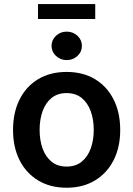

<svg xmlns="http://www.w3.org/2000/svg" viewBox="-20 -903 649 935"><path d="M304.2 11.2Q224.6 11.2 166 -24.2Q107.4 -59.6 75.4 -122.8Q43.5 -186 43.5 -270Q43.5 -355 75.4 -418.7Q107.4 -482.4 166 -517.6Q224.6 -552.7 304.2 -552.7Q383.8 -552.7 442.4 -517.6Q501 -482.4 533.2 -418.7Q565.4 -355 565.4 -270Q565.4 -186 533.2 -122.8Q501 -59.6 442.4 -24.2Q383.8 11.2 304.2 11.2ZM304.2 -91.8Q348.6 -91.8 377.9 -115.7Q407.2 -139.6 421.9 -180.2Q436.5 -220.7 436.5 -270.5Q436.5 -320.8 421.9 -361.3Q407.2 -401.9 377.9 -425.8Q348.6 -449.7 304.2 -449.7Q260.3 -449.7 231 -425.8Q201.7 -401.9 187.3 -361.3Q172.9 -320.8 172.9 -270.5Q172.9 -220.7 187.3 -180.2Q201.7 -139.6 231 -115.7Q260.3 -91.8 304.2 -91.8ZM443.8 -883.3V-810.5H165V-883.3ZM304.7 -610.4Q274.4 -610.4 252.7 -630.6Q231 -650.9 231 -679.7Q231 -708.5 252.7 -728.8Q274.4 -749 304.7 -749Q335.4 -749 357.2 -728.8Q378.9 -708.5 378.9 -679.7Q378.9 -650.9 357.2 -630.6Q335.4 -610.4 304.7 -610.4Z"/></svg>

Font: Inter SemiBold
Style: Regular
Weight: 600
Designer: Rasmus Andersson
Foundry: rsms
Version: Version 4.001;git-9221beed3